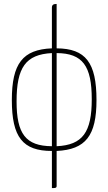

<svg xmlns="http://www.w3.org/2000/svg" viewBox="-20 -755 549 973"><path d="M267 -735C250 -735 243 -730 243 -716V-510C95 -504 40 -433 40 -248C40 -60 95 10 243 10V198H252C263 198 267 195 267 188V10C414 3 469 -67 469 -248C469 -438 414 -509 267 -510ZM243 -14C110 -15 64 -77 64 -241C64 -413 110 -479 243 -486ZM267 -486C399 -485 445 -421 445 -252C445 -85 399 -20 267 -14Z"/></svg>

Font: Yanone Kaffeesatz Extra Light
Style: Regular
Weight: 200
Designer: Yanone (Cyrillic: Daniel Pouzeot & Huerta Tipografica)
Foundry: Yanone
Version: Version 1.100;PS 001.100;hotconv 1.0.70;makeotf.lib2.5.58329